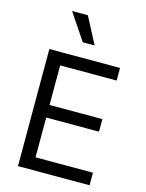

<svg xmlns="http://www.w3.org/2000/svg" viewBox="-142 -1068 877 1152"><g transform="rotate(15 297.0 -491.5)"><path d="M343 -818.2 256.4 -983H158.4L269.2 -818.2ZM530.5 0V-78.1H174V-325.3H502.1V-403.4H174V-649.1H524.9V-727.3H85.9V0Z"/></g></svg>

Font: Riot Sans 2.0
Style: Regular
Weight: 400
Designer: Rasmus Andersson
Foundry: rsms
Version: Version 3.006;hotconv 1.0.109;makeotfexe 2.5.65596